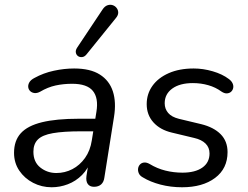

<svg xmlns="http://www.w3.org/2000/svg" viewBox="-20 -786 1051 815"><path d="M199.4 8.9Q157 8.9 120.5 -10Q84.1 -28.9 61.8 -61.8Q39.6 -94.8 39.6 -137.3Q39.6 -188.8 68.3 -220.5Q97.1 -252.2 158.1 -267.1Q219.1 -282 314.6 -282H395.1L386.8 -228.6H325.9Q248.9 -228.6 204.3 -220.7Q159.8 -212.9 140.8 -193.9Q121.8 -174.9 121.8 -142.1Q121.8 -98.1 151.2 -74.9Q180.5 -51.6 219.3 -51.6Q255.5 -51.6 287.1 -68Q318.7 -84.4 340.9 -115.5Q363.1 -146.6 369.7 -190.1L389.3 -311.7Q398.8 -369.8 374.2 -400.1Q349.6 -430.4 286.2 -430.4Q249.5 -430.4 216.1 -423.2Q182.7 -415.9 150.2 -396.6Q137.1 -389.7 126 -391.1Q115 -392.5 107.9 -399.5Q100.8 -406.6 99.8 -416.6Q98.8 -426.6 104.8 -436.9Q110.9 -447.2 126 -455Q164.3 -476.2 208.5 -485.7Q252.6 -495.3 294.8 -495.3Q363.2 -495.3 403.6 -469.7Q444.1 -444.2 459.1 -398.2Q474 -352.1 464 -290.3L423.2 -33.3Q420.8 -13.5 409.4 -3.3Q398 6.9 379 6.9Q361.1 6.9 352.6 -5Q344.1 -16.9 347 -38.7L359.7 -119.8L368.3 -110.4Q354.8 -69.8 328.2 -43.2Q301.7 -16.7 268 -3.9Q234.4 8.9 199.4 8.9ZM347.4 -555.3Q339.1 -545 329.1 -543.8Q319 -542.5 311.5 -547.6Q303.9 -552.8 302 -562.5Q300 -572.3 307.3 -583.5L415 -745.3Q424.4 -759.6 435.9 -763.5Q447.3 -767.5 457.6 -764.3Q467.9 -761.2 474.7 -752.6Q481.6 -744.1 481.8 -732.8Q482 -721.5 472.3 -709.8Z M752.8 8.9Q704.8 8.9 661.3 -2.4Q617.9 -13.8 586.5 -33Q573.8 -39.8 569.2 -50.4Q564.7 -60.9 566.2 -70.9Q567.7 -80.9 574.3 -87.9Q581 -95 591.5 -96.1Q602 -97.3 615.2 -89.9Q646.7 -70.7 682 -61.9Q717.2 -53.1 754.4 -53.1Q808.3 -53.1 838.9 -74.6Q869.4 -96 869.4 -134.6Q869.4 -159.9 852.5 -176.6Q835.6 -193.3 804.4 -200.4L709.7 -223.1Q660 -234.7 631.4 -266.4Q602.7 -298.1 602.7 -343.9Q602.7 -387.3 626.9 -421.4Q651.1 -455.5 696.1 -475.4Q741.1 -495.3 802 -495.3Q842.3 -495.3 883 -483.4Q923.7 -471.5 951 -450.9Q962.7 -442.5 967.4 -431.9Q972 -421.4 969.7 -411.9Q967.5 -402.4 960.6 -396.3Q953.7 -390.3 943.3 -389.6Q932.8 -388.9 920.1 -397.3Q895.1 -415.6 864 -424.4Q832.9 -433.3 798.7 -433.3Q743.3 -433.3 711.2 -410Q679.1 -386.7 679.1 -347.7Q679.1 -323.9 693.8 -306.6Q708.5 -289.4 739.3 -281.7L834 -259Q887.1 -246 916.5 -216.4Q945.9 -186.7 945.9 -140.4Q945.9 -70.3 892.9 -30.7Q839.9 8.9 752.8 8.9Z"/></svg>

Font: Nunito ExtraLight
Style: Italic
Weight: 200
Italic angle: -9°
Designer: Vernon Adams
Foundry: Vernon Adams
Version: Version 3.602